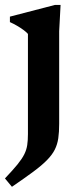

<svg xmlns="http://www.w3.org/2000/svg" viewBox="-24 -476 322 756"><path d="M86 -342.5Q79.5 -350 68.2 -358.2Q57 -366.5 43.2 -374.5Q29.5 -382.5 15 -389V-410.5L192 -456.5H214.5L209 -353V11.5Q209 44 205.5 68.2Q202 92.5 191.8 113Q181.5 133.5 161.2 154.2Q141 175 107.2 200Q73.5 225 23 259.5L-4.5 226.5Q26.5 194 44.8 171.5Q63 149 71.8 131.2Q80.5 113.5 83.2 95.2Q86 77 86 52Z"/></svg>

Font: Newsreader 16pt 16pt SemiBold
Style: Regular
Weight: 600
Version: Version 1.003